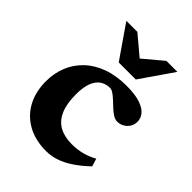

<svg xmlns="http://www.w3.org/2000/svg" viewBox="-204 -791 907 907"><g transform="rotate(45 249.0 -338.0)"><path d="M318 -474.5Q375.5 -474.5 409.8 -462.8Q444 -451 459.2 -432.2Q474.5 -413.5 474.5 -391Q474.5 -371 464.8 -355.5Q455 -340 439.2 -331.5Q423.5 -323 405.5 -323Q392 -323 377.5 -332Q363 -341 348.8 -354.2Q334.5 -367.5 320.5 -380.8Q306.5 -394 293.5 -403Q280.5 -412 269 -412Q243 -412 222.2 -398.8Q201.5 -385.5 189.2 -355.8Q177 -326 177 -276.5Q177 -214 194.5 -174Q212 -134 245.8 -115Q279.5 -96 329 -96Q365.5 -96 396.8 -104Q428 -112 460 -129.5L472 -90Q433.5 -53.5 398.8 -30.8Q364 -8 331.5 2.5Q299 13 267 13Q195 13 142.5 -16Q90 -45 61.5 -97.5Q33 -150 33 -219.5Q33 -274 51.8 -320.2Q70.5 -366.5 107 -401.2Q143.5 -436 196.5 -455.2Q249.5 -474.5 318 -474.5ZM292 -591H249L367.5 -690.5H441L327.5 -526H213.5L100 -690.5H173.5Z"/></g></svg>

Font: Newsreader
Style: Bold
Weight: 700
Designer: Hugues Gentile
Foundry: Production Type
Version: Version 1.003